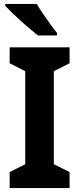

<svg xmlns="http://www.w3.org/2000/svg" viewBox="-20 -954 402 974"><path d="M333 0H29V-81L108 -121V-593L29 -633V-714H333V-633L253 -593V-121L333 -81ZM167 -934Q179 -912 198 -884.5Q217 -857 236 -830.5Q255 -804 269 -787V-774H173Q156 -787 133 -806.5Q110 -826 85.5 -848Q61 -870 40.5 -890Q20 -910 7 -924V-934Z"/></svg>

Font: Noto Sans Gujarati SemiCondensed
Style: Bold
Weight: 700
Width: 4
Designer: Jelle Bosma - Monotype Design Team, Universal Thirst
Foundry: Monotype Imaging Inc.
Version: Version 2.106; ttfautohint (v1.8.4.7-5d5b)